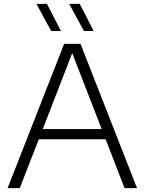

<svg xmlns="http://www.w3.org/2000/svg" viewBox="-20 -965 742 985"><path d="M19 0 309 -740H393L683 0H619L522 -250.5H179L81.5 0ZM199.5 -303H501.5L350.5 -692.5ZM410.5 -806 335 -945H389L460.5 -806ZM242.5 -806 167 -945H221L292.5 -806Z"/></svg>

Font: Encode Sans SmExp Lt
Style: Regular
Weight: 300
Width: 6
Designer: Multiple Designers
Foundry: Impallari Type
Version: Version 3.002; ttfautohint (v1.8.3) -l 8 -r 50 -G 200 -x 14 